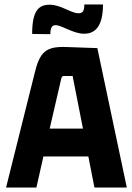

<svg xmlns="http://www.w3.org/2000/svg" viewBox="-20 -834 588 854"><path d="M544 0 413 -620 272 -625C182 -628 156 -600 134 -508L7 0H142L173 -138H373L400 0ZM252 -482C254 -492 256 -496 266 -496H303L349 -262H201ZM204 -682C204 -709 210 -722 227 -722C256 -722 305 -684 354 -684C405 -684 438 -719 438 -814H355C355 -788 350 -775 329 -775C296 -775 251 -813 201 -813C150 -813 123 -784 123 -683Z"/></svg>

Font: Gemini
Style: Regular
Weight: 700
Designer: Pushpananda Ekanayake, Sol Matas, Kosala Senevirathne
Foundry: Mooniak
Version: Version 1.000;PS 1.0;hotconv 1.0.86;makeotf.lib2.5.63406